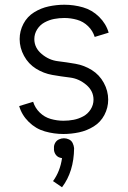

<svg xmlns="http://www.w3.org/2000/svg" viewBox="-20 -558 540 811"><path d="M242 233 204 207Q234 166 242 110Q235 109 228 106Q218 101 212.5 90.5Q207 80 208 68Q207 57 212.5 46.5Q218 36 228.5 31Q239 26 250 26Q261 26 271.5 31Q282 36 287 46.5Q292 57 293 68Q292 167 242 233ZM248 8Q208 8 169.5 -3Q131 -14 101.5 -43Q72 -72 61 -110L120 -128Q128 -102 148 -82.5Q168 -63 194.5 -55.5Q221 -48 248 -48Q270 -48 291 -52Q312 -56 331.5 -66.5Q351 -77 363 -96Q375 -115 375 -137Q375 -174 344 -200Q313 -226 275.5 -230.5Q238 -235 201 -241.5Q164 -248 132 -268Q100 -288 81.5 -322Q63 -356 63 -393Q63 -427 79 -457.5Q95 -488 124 -506Q153 -524 186 -531Q219 -538 252 -538Q292 -538 330.5 -527Q369 -516 398.5 -487Q428 -458 439 -420L380 -402Q372 -428 352 -447.5Q332 -467 305.5 -474.5Q279 -482 252 -482Q230 -482 209 -478Q188 -474 168.5 -463.5Q149 -453 137 -434Q125 -415 125 -393Q125 -356 156 -330Q187 -304 224.5 -299.5Q262 -295 299 -288.5Q336 -282 368 -262Q400 -242 418.5 -208Q437 -174 437 -137Q437 -103 421 -72.5Q405 -42 376 -24Q347 -6 314 1Q281 8 248 8Z"/></svg>

Font: Iosevka SS01 Light
Style: Regular
Weight: 300
Monospace: yes
Designer: Belleve Invis
Foundry: Belleve Invis
Version: 2.3.3; ttfautohint (v1.8.3)